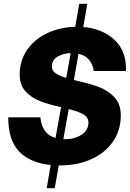

<svg xmlns="http://www.w3.org/2000/svg" viewBox="-20 -883 680 1003"><path d="M470 -512Q465 -548 444.5 -571.5Q424 -595 390 -602L366 -465L383 -461Q453 -445 499 -427.5Q545 -410 578 -374.5Q611 -339 611 -281Q611 -202 569.5 -142.5Q528 -83 456 -51Q384 -19 297 -19H287L266 100H224L245 -21Q137 -32 80 -91.5Q23 -151 23 -270H191Q199 -183 270 -162L299 -323Q233 -338 188.5 -355Q144 -372 113.5 -405.5Q83 -439 83 -494Q83 -567 122 -623Q161 -679 227 -710Q293 -741 373 -743L394 -863H436L415 -742Q517 -733 579.5 -673.5Q642 -614 638 -512ZM326 -476 349 -606Q308 -604 279.5 -586.5Q251 -569 251 -536Q251 -514 270 -500.5Q289 -487 326 -476ZM339 -313 311 -156H320Q371 -156 406.5 -179.5Q442 -203 442 -243Q442 -270 415.5 -285.5Q389 -301 339 -313Z"/></svg>

Font: Open Sauce One Black Italic
Style: Regular
Weight: 900
Italic angle: -10°
Designer: Alfredo Marco Pradil
Foundry: Creative Sauce Fz LLC
Version: Version 1.477